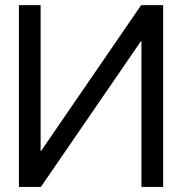

<svg xmlns="http://www.w3.org/2000/svg" viewBox="-20 -739 720 759"><path d="M625 0H539.1V-576.2H537.1L141.6 0H54.7V-718.8H140.6V-142.6H142.6L538.1 -718.8H625Z"/></svg>

Font: Inter Display V
Style: Regular
Weight: 400
Designer: Rasmus Andersson
Foundry: rsms
Version: Version 3.015;git-src